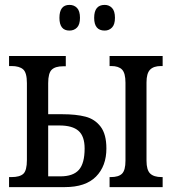

<svg xmlns="http://www.w3.org/2000/svg" viewBox="-20 -765 712 785"><path d="M223 -692Q223 -745 264 -745Q283 -745 295 -732.5Q307 -720 307 -692Q307 -665 295 -652.5Q283 -640 264 -640Q223 -640 223 -692ZM365 -692Q365 -745 408 -745Q426 -745 438 -732.5Q450 -720 450 -692Q450 -665 438 -652.5Q426 -640 408 -640Q365 -640 365 -692ZM17 -41H27Q61 -41 75.5 -54.5Q90 -68 90 -111V-425Q90 -468 74.5 -481.5Q59 -495 27 -495H17V-536H249V-494H238Q206 -494 191.5 -480Q177 -466 177 -425V-298H235Q291 -298 329.5 -288Q368 -278 391.5 -247Q415 -216 415 -158Q415 -86 372.5 -43Q330 0 245 0H17ZM428 -41H433Q465 -41 479 -55Q493 -69 493 -108V-427Q493 -466 479 -480.5Q465 -495 435 -495H428V-536H645V-495H638Q608 -495 593.5 -480Q579 -465 579 -428V-108Q579 -70 594 -55.5Q609 -41 641 -41H645V0H428ZM227 -44Q279 -44 302.5 -70.5Q326 -97 326 -158Q326 -208 301 -230Q276 -252 223 -252H177V-44Z"/></svg>

Font: Noto Serif Cond
Style: Regular
Weight: 400
Width: 3
Designer: Monotype Design Team
Foundry: Monotype Imaging Inc.
Version: Version 1.001